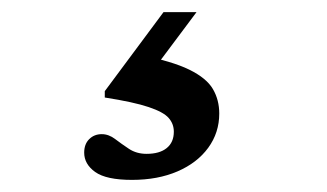

<svg xmlns="http://www.w3.org/2000/svg" viewBox="-20 -43 540 317"><path d="M198 254Q155.5 254 137.2 241Q119 228 119 209Q119 195 127.2 186.8Q135.5 178.5 148 178.5Q159.5 178.5 170 186.5Q180.5 194.5 193 202.8Q205.5 211 222 211Q243.5 211 255.2 201.5Q267 192 267 174.5Q267 161.5 258.5 151.8Q250 142 225.5 133.8Q201 125.5 153 118V107.5L250 -23H304.5L209.5 104L210 47.5Q264 58 292.5 72Q321 86 331.5 104Q342 122 342 144.5Q342 176 323.8 201Q305.5 226 273 240Q240.5 254 198 254Z"/></svg>

Font: Newsreader
Style: Bold
Weight: 700
Designer: Hugues Gentile
Foundry: Production Type
Version: Version 1.003